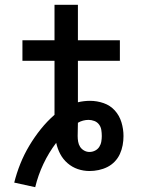

<svg xmlns="http://www.w3.org/2000/svg" viewBox="-20 -697 590 796"><path d="M126 79 39 60Q49 20 64.5 -18.5Q80 -57 101.5 -93Q123 -129 149 -161.5Q175 -194 206 -221V-445H73V-530H206V-677H303V-530H477V-445H303V-273Q315 -276 328 -277.5Q341 -279 353 -279Q382 -279 409.5 -269.5Q437 -260 456 -239Q475 -218 483.5 -190Q492 -162 492 -133Q492 -114 488.5 -95Q485 -76 477 -58.5Q469 -41 455.5 -27Q442 -13 425 -4.5Q408 4 389 8Q370 12 351 12Q326 12 302.5 4Q279 -4 260 -20.5Q241 -37 229.5 -59Q218 -81 213 -105Q182 -64 160 -17.5Q138 29 126 79ZM351 -67Q363 -67 374 -72.5Q385 -78 391.5 -88Q398 -98 400 -110Q402 -122 402 -133Q402 -146 400 -158.5Q398 -171 390.5 -181Q383 -191 371 -195.5Q359 -200 347 -200Q336 -200 324.5 -197Q313 -194 303 -188Q303 -175 302.5 -161Q302 -147 302 -133Q302 -121 304 -109.5Q306 -98 312 -88.5Q318 -79 328.5 -73Q339 -67 351 -67Z"/></svg>

Font: Lode Dark Term
Style: Bold
Weight: 700
Monospace: yes
Designer: Belleve Invis
Foundry: Belleve Invis
Version: Version 29.2.0